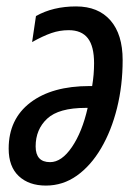

<svg xmlns="http://www.w3.org/2000/svg" viewBox="-20 -568 433 598"><path d="M123 10Q70 10 38.5 -19.5Q7 -49 7 -105Q7 -197 74.5 -248.5Q142 -300 259 -300H267Q270 -318 271.5 -335.5Q273 -353 273 -371Q273 -424 253.5 -449Q234 -474 194 -474Q166 -474 140 -465Q114 -456 80 -437L92 -518Q145 -548 217 -548Q286 -548 324 -504.5Q362 -461 362 -381Q362 -302 344.5 -231.5Q327 -161 295 -106.5Q263 -52 219.5 -21Q176 10 123 10ZM136 -63Q172 -63 204 -110Q236 -157 253 -232H247Q163 -232 127 -198.5Q91 -165 91 -112Q91 -63 136 -63Z"/></svg>

Font: Noto Sans ExtraCondensed Medium
Style: Italic
Weight: 500
Width: 2
Italic angle: -12°
Designer: Monotype Design Team
Foundry: Monotype Imaging Inc.
Version: Version 2.013; ttfautohint (v1.8.4.7-5d5b)